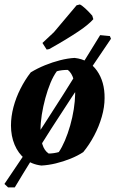

<svg xmlns="http://www.w3.org/2000/svg" viewBox="-20 -730 516 857"><path d="M16.2 106.6 -0.2 91.1Q45 24.9 89.4 -41.8Q133.7 -108.6 177 -175Q220.3 -241.5 262.4 -308.2Q304.4 -375 345.8 -441.4Q387.1 -507.9 427 -573.2L470.5 -569L475.3 -557Q433.8 -496 389.3 -429.8Q344.7 -363.6 299.5 -295Q254.3 -226.4 210.1 -157.6Q165.9 -88.7 124.4 -22Q82.9 44.7 45.9 106.6ZM164.9 8.9Q121.4 3.9 91.4 -20.8Q61.4 -45.4 45.2 -84Q29 -122.6 29 -169.9Q29 -210 40.1 -252.1Q51.2 -294.2 71.5 -334.2Q91.8 -374.2 117.3 -407Q146.9 -425 180.5 -438.7Q214.1 -452.4 248.5 -461.2Q283 -469.9 312.9 -471.5Q378.1 -464.1 412.9 -414.3Q447.7 -364.6 446.8 -291.7Q446.8 -252.1 434.4 -209.1Q422.1 -166 400.6 -125.2Q379.1 -84.5 351.7 -51.1Q326.9 -34.7 294.7 -21.7Q262.6 -8.8 229.1 -0.7Q195.7 7.3 164.9 8.9ZM197.2 -44.7Q209.1 -44.7 221.6 -46.7Q234.2 -48.7 242.5 -51.3Q256.8 -72.2 269.9 -103Q283 -133.8 293.3 -169.8Q303.5 -205.8 309.3 -242.5Q315 -279.2 315.5 -311Q316 -348.4 308.3 -376.2Q300.6 -403.9 282.7 -418Q269.3 -418 256.6 -416.5Q244 -415 233.8 -412Q218.5 -391.6 205.4 -360.1Q192.3 -328.5 182.3 -291.6Q172.3 -254.6 166.5 -217.9Q160.8 -181.1 160.8 -148.8Q160.8 -112.9 169.3 -85.4Q177.7 -57.8 197.2 -44.7ZM188.3 -508.8 169.4 -538.2 220.7 -586.3 321.9 -706.4 336.4 -710Q345.1 -706.7 361.4 -691.6Q377.7 -676.4 391.8 -660.1L396.6 -644.4Q387.6 -633.9 371 -620Q354.5 -606 330 -589.7Q305.6 -573.3 273.2 -553.6Q240.8 -533.9 199.5 -510.8Z"/></svg>

Font: Labrada
Style: Italic
Weight: 400
Italic angle: -7°
Designer: Mercedes Jáuregui
Foundry: Omnibus-Type Team
Version: Version 1.000